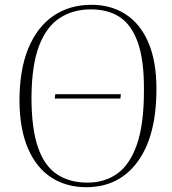

<svg xmlns="http://www.w3.org/2000/svg" viewBox="-20 -765 715 799"><path d="M339 14Q256 14 193.5 -26.5Q131 -67 96.5 -147Q62 -227 61 -344Q61 -474 97.5 -563Q134 -652 201.5 -698.5Q269 -745 361 -745Q442 -745 503 -705.5Q564 -666 597.5 -588Q631 -510 631 -395Q631 -199 553 -92.5Q475 14 339 14ZM344 -5Q415 -5 467.5 -42Q520 -79 549.5 -163Q579 -247 579 -388Q580 -513 554 -587Q528 -661 479 -693.5Q430 -726 358 -726Q284 -726 228.5 -690Q173 -654 142.5 -574Q112 -494 111 -361Q111 -230 138 -152Q165 -74 217.5 -39.5Q270 -5 344 -5ZM208 -355 210 -373H483L481 -355Z"/></svg>

Font: Literata 72pt ExtraLight
Style: Italic
Weight: 200
Italic angle: -2°
Designer: Latin by Veronika Burian and Jose Scaglione. Greek by Irene Vlachou. Cyrillic by Vera Evstafieva
Foundry: TypeTogether
Version: Version 3.002